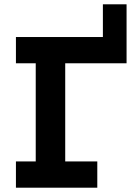

<svg xmlns="http://www.w3.org/2000/svg" viewBox="-20 -872 640 892"><path d="M54 -122H146V-578H54V-700H458V-852H568V-578H283V-122H432V0H54Z"/></svg>

Font: PT Mono
Style: Bold
Weight: 700
Monospace: yes
Designer: A.Korolkova, I.Chaeva
Foundry: ParaType Ltd
Version: Version 1.000 OFL